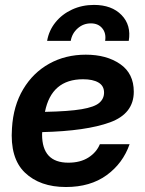

<svg xmlns="http://www.w3.org/2000/svg" viewBox="-20 -750 592 782"><path d="M248.5 11.7Q142.6 11.7 81.3 -47.1Q20 -106 28.8 -228Q34.2 -319.3 74.5 -386.7Q114.7 -454.1 180.7 -490.7Q246.6 -527.3 329.6 -527.3Q414.1 -527.3 469.5 -489Q524.9 -450.7 524.9 -376.5Q524.9 -287.1 428 -251.7Q331.1 -216.3 151.9 -211.9Q151.4 -207.5 151.4 -202.1Q151.4 -87.4 258.3 -87.4Q307.1 -87.4 340.1 -108.4Q373 -129.4 386.7 -162.6H507.8Q480.5 -84.5 414.1 -36.4Q347.7 11.7 248.5 11.7ZM163.1 -294.4Q260.3 -296.4 312.3 -305.2Q364.3 -314 384 -330.8Q403.8 -347.7 403.8 -373Q403.8 -400.4 381.1 -413.8Q358.4 -427.2 318.4 -427.2Q189.5 -427.2 163.1 -294.4ZM171.9 -583.5Q179.2 -626 206.1 -659.2Q232.9 -692.4 273.7 -711.2Q314.5 -730 362.8 -730Q435.1 -730 475.1 -688.7Q515.1 -647.5 504.4 -583.5H408.2Q413.1 -614.3 396.7 -634.5Q380.4 -654.8 350.1 -654.8Q319.3 -654.8 296.4 -634.5Q273.4 -614.3 268.1 -583.5Z"/></svg>

Font: Inter Display Semi Bold
Style: Italic
Weight: 600
Italic angle: -9.39999°
Designer: Rasmus Andersson
Foundry: rsms
Version: Version 4.000;git-4fc901f